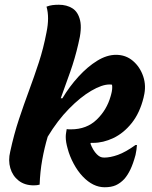

<svg xmlns="http://www.w3.org/2000/svg" viewBox="-20 -778 640 809"><path d="M469 -547Q510 -547 540 -521.5Q570 -496 583.5 -456Q597 -416 586 -372L585 -367Q569 -302 535 -259.5Q501 -217 458 -196.5Q415 -176 372 -176H363L361 -173Q372 -144 388 -128Q395 -121 402 -117.5Q409 -114 419 -114Q445 -114 477 -125.5Q509 -137 551 -167H557Q556 -148 551 -125Q541 -88 529.5 -64Q518 -40 504 -24Q487 -6 468 2.5Q449 11 421 11Q372 11 329 -34Q307 -57 290 -89Q273 -121 265 -152Q261 -166 259 -178Q257 -190 257 -201Q257 -210 258.5 -218.5Q260 -227 261 -234Q266 -233 270.5 -233Q275 -233 279 -233Q345 -233 387.5 -274Q430 -315 446 -372L448 -379Q455 -404 452 -421Q449 -422 441 -422Q410 -422 364.5 -395.5Q319 -369 270.5 -319.5Q222 -270 181 -202Q167 -155 158 -105Q149 -55 147 0Q137 3 122 3Q84 3 58.5 -17Q33 -37 23.5 -69.5Q14 -102 23 -139Q39 -213 60 -276Q81 -339 102.5 -397Q124 -455 143.5 -514.5Q163 -574 176 -642Q189 -705 176 -750Q189 -755 201.5 -756.5Q214 -758 228 -758Q261 -758 285 -743Q309 -728 317.5 -692Q326 -656 310 -593Q296 -532 276 -475.5Q256 -419 236 -364H243Q273 -414 311 -455.5Q349 -497 389.5 -522Q430 -547 469 -547Z"/></svg>

Font: Recursive Mn Csl St
Style: Bold Italic
Weight: 700
Italic angle: -15°
Monospace: yes
Version: Version 1.079;hotconv 1.0.112;makeotfexe 2.5.65598; ttfautoh